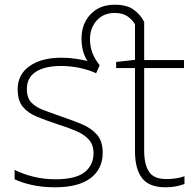

<svg xmlns="http://www.w3.org/2000/svg" viewBox="-20 -785 830 815"><path d="M214 10Q159 10 115 0Q71 -10 42 -24V-64Q80 -45 124 -34.5Q168 -24 215 -24Q301 -24 339 -54Q377 -84 377 -135Q377 -170 357.5 -192Q338 -214 303 -229Q268 -244 223 -258Q175 -274 137 -289.5Q99 -305 77 -331.5Q55 -358 55 -406Q55 -469 105.5 -504.5Q156 -540 241 -540Q271 -540 299 -536Q327 -532 351 -526Q337 -549 331.5 -572.5Q326 -596 326 -621Q326 -684 364.5 -724.5Q403 -765 467 -765Q519 -765 548 -743.5Q577 -722 592 -692V-530H761V-496H592V-146Q592 -87 612.5 -56Q633 -25 685 -25Q709 -25 728 -28Q747 -31 763 -37V-4Q747 2 727.5 6Q708 10 682 10Q613 10 583 -29Q553 -68 553 -143V-496H473V-522L553 -531V-682Q542 -701 521.5 -715.5Q501 -730 467 -730Q419 -730 390.5 -698Q362 -666 362 -618Q362 -589 371.5 -562.5Q381 -536 403 -508L388 -474Q359 -488 319 -496.5Q279 -505 240 -505Q171 -505 132.5 -480.5Q94 -456 94 -407Q94 -370 113 -350Q132 -330 165 -317.5Q198 -305 241 -290Q286 -275 326 -258.5Q366 -242 391 -214Q416 -186 416 -137Q416 -68 364.5 -29Q313 10 214 10Z"/></svg>

Font: Noto Sans ExtraLight
Style: Regular
Weight: 200
Designer: Monotype Design Team
Foundry: Monotype Imaging Inc.
Version: Version 2.007